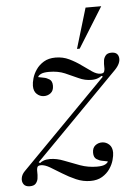

<svg xmlns="http://www.w3.org/2000/svg" viewBox="-54 -802 609 855"><g transform="rotate(-5 250.0 -374.5)"><path d="M45 11Q25 11 17 -1Q9 -13 12 -29Q15 -45 28 -58L411 -447L405 -451Q401 -447 389 -442Q377 -437 360 -437Q330 -437 302.5 -450Q275 -463 244.5 -476Q214 -489 174 -489Q148 -489 136.5 -482.5Q125 -476 124 -470L149 -465Q161 -463 173.5 -455Q186 -447 186 -426Q186 -404 172.5 -393.5Q159 -383 141.5 -383.5Q124 -384 110.5 -396.5Q97 -409 97 -433Q97 -447 102.5 -466.5Q108 -486 121 -505Q134 -524 155.5 -537Q177 -550 208 -550Q241 -550 269 -536.5Q297 -523 321 -505.5Q345 -488 365 -474.5Q385 -461 402 -461Q416 -461 418.5 -469Q421 -477 421 -481V-503Q421 -508 422.5 -519Q424 -530 432 -540Q440 -550 458 -550Q487 -550 490.5 -525Q494 -500 467 -472L93 -92L99 -88Q104 -93 115.5 -97.5Q127 -102 144 -102Q174 -102 206.5 -89Q239 -76 275 -63Q311 -50 350 -50Q376 -50 387.5 -56.5Q399 -63 400 -69L375 -74Q363 -76 350.5 -84Q338 -92 338 -113Q338 -135 351.5 -145.5Q365 -156 382.5 -155.5Q400 -155 413.5 -142.5Q427 -130 427 -106Q427 -93 421.5 -73Q416 -53 403 -34Q390 -15 368.5 -2Q347 11 316 11Q283 11 252 -2.5Q221 -16 193 -33.5Q165 -51 142 -64.5Q119 -78 102 -78Q88 -78 85.5 -70.5Q83 -63 83 -58V-36Q83 -32 81.5 -20.5Q80 -9 72 1Q64 11 45 11ZM307 -580 361 -760H431L319 -580Z"/></g></svg>

Font: Xanh Mono
Style: Italic
Weight: 400
Italic angle: -12°
Monospace: yes
Designer: Lam Bao, Duy Dao
Foundry: Yellow Type Foundry
Version: Version 3.101; ttfautohint (v1.8.3)